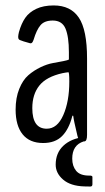

<svg xmlns="http://www.w3.org/2000/svg" viewBox="-20 -517 383 702"><path d="M310.1 165Q290.5 165 288.6 164.6Q237.8 163.1 210.7 139.6Q183.6 116.2 183.6 85Q183.6 42.5 211.4 16.1Q239.3 -10.3 287.1 -16.1L286.1 0Q244.1 13.2 244.1 63Q244.1 90.3 258.5 107.7Q272.9 125 305.7 125Q317.9 124.5 317.9 129.9V156.7Q317.9 165 310.1 165ZM150.9 -46.4Q189.5 -46.4 211.4 -96.2Q233.4 -146 233.4 -218.8Q233.4 -252.9 230 -252.9Q229.5 -252.9 219.5 -251.5Q209.5 -250 208.5 -249.5Q149.4 -236.3 123.8 -204.1Q98.1 -171.9 98.1 -121.6Q98.1 -46.4 150.9 -46.4ZM137.7 5.9Q88.4 5.9 62.7 -25.9Q37.1 -57.6 37.1 -116.2Q37.1 -159.2 50.3 -191.9Q63.5 -224.6 83.5 -241.9Q103.5 -259.3 127.9 -271Q152.3 -282.7 173.3 -286.4Q194.3 -290 211.4 -293.5Q228.5 -296.9 231.9 -299.3V-326.2Q231.9 -382.8 219.5 -412.4Q207 -441.9 172.9 -441.9Q142.6 -441.9 128.2 -425Q113.8 -408.2 103 -372.1Q100.1 -363.8 97.2 -360.8Q94.2 -357.9 89.8 -358.9Q83 -360.4 66.2 -365.7Q49.3 -371.1 48.8 -373.5Q43.9 -378.4 49.3 -399.9Q58.1 -431.2 72.3 -451.7Q86.4 -472.2 112.5 -484.6Q138.7 -497.1 176.3 -497.1Q238.3 -497.1 268.3 -452.4Q298.3 -407.7 298.3 -303.2V-23.9Q298.3 0 288.1 0H276.4Q268.6 0 263.2 -20Q249 -79.6 248 -91.8Q248 -93.3 247.1 -94Q246.1 -94.7 245.4 -94Q244.6 -93.3 244.1 -91.8Q231.9 -44.4 206.8 -19.3Q181.6 5.9 137.7 5.9Z"/></svg>

Font: BenchNine
Style: Regular
Weight: 400
Designer: Vernon Adams
Foundry: Vernon Adams
Version: Version 1 ; ttfautohint (v0.92.18-e454-dirty) -l 8 -r 50 -G 